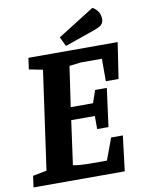

<svg xmlns="http://www.w3.org/2000/svg" viewBox="-96 -904 729 968"><g transform="rotate(-10 268.5 -420.0)"><path d="M-4 0 4 -58 75 -72 146 -576 76 -590 84 -648H541L513 -464H448V-579H339L281 -572L251 -366H365L387 -430H447L421 -234H363V-301H242L211 -76Q230 -72 251 -70.5Q272 -69 290 -69H384L425 -180H485L463 0ZM281 -674 258 -722 445 -840Q458 -834 471 -818Q484 -802 484 -775Q484 -762 476 -751Q468 -740 438 -729Z"/></g></svg>

Font: Faustina Light
Style: Bold Italic
Weight: 700
Italic angle: -8°
Version: Version 1.200